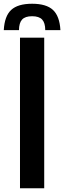

<svg xmlns="http://www.w3.org/2000/svg" viewBox="-53 -1000 341 1020"><path d="M53.2 0V-800H181.9V0ZM117.6 -980.1Q193.1 -980.1 228.4 -947.2Q263.7 -914.2 268 -840H187.4Q187.3 -878.5 170.9 -896.1Q154.5 -913.8 117.6 -913.8Q80.4 -913.8 64.2 -895.9Q48.1 -878.1 47.9 -840H-32.9Q-28.9 -914.3 6.4 -947.2Q41.8 -980.1 117.6 -980.1Z"/></svg>

Font: Big Shoulders Text SC Thin
Style: Regular
Weight: 100
Designer: Patric King
Foundry: XO Type Co
Version: Version 2.002